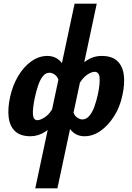

<svg xmlns="http://www.w3.org/2000/svg" viewBox="-20 -731 715 1040"><path d="M171 289 384 -711H504L291 289ZM145 7Q91 7 62 -20Q33 -47 27 -95.5Q21 -144 35 -207Q49 -270 79 -320Q109 -370 150 -399Q191 -428 236 -428Q277 -428 304.5 -401.5Q332 -375 332 -334L300 -284Q296 -311 280 -324Q264 -337 248 -337Q227 -337 212 -318Q197 -299 186.5 -268Q176 -237 168 -199Q156 -140 158.5 -110Q161 -80 183 -80Q199 -80 224.5 -97Q250 -114 269 -151L298 -101Q263 -42 225 -17.5Q187 7 145 7ZM438 7Q397 7 370 -20Q343 -47 342 -87L375 -136Q379 -108 395.5 -96Q412 -84 426 -84Q447 -84 463.5 -103Q480 -122 491.5 -154Q503 -186 511 -224Q522 -278 519.5 -310Q517 -342 492 -342Q475 -342 450.5 -325Q426 -308 405 -270L376 -320Q410 -376 447.5 -402Q485 -428 531 -428Q586 -428 615 -401Q644 -374 650.5 -326Q657 -278 643 -215Q630 -152 598 -101.5Q566 -51 524.5 -22Q483 7 438 7Z"/></svg>

Font: Ysabeau Office ExtraBold
Style: Italic
Weight: 800
Italic angle: -12°
Designer: Christian Thalmann (Catharsis Fonts)
Version: Version 2.001;gftools[0.9.30]; featfreeze: tnum,lnum,ss02